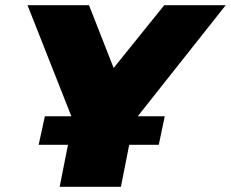

<svg xmlns="http://www.w3.org/2000/svg" viewBox="-20 -720 890 740"><path d="M210 0 242 -162H129L153 -272H255L86 -700H323L418 -458L613 -700H850L511 -272H615L592 -162H478L446 0Z"/></svg>

Font: Montserrat Black
Style: Italic
Weight: 900
Italic angle: -11.3°
Designer: Julieta Ulanovsky
Foundry: Julieta Ulanovsky
Version: Version 9.000; ttfautohint (v1.8.4.7-5d5b)